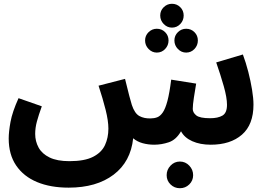

<svg xmlns="http://www.w3.org/2000/svg" viewBox="-20 -760 1410 1015"><path d="M343 232Q247 232 176 202.5Q105 173 65.5 115Q26 57 26 -28Q26 -63 35.5 -115.5Q45 -168 78 -241L201 -198Q184 -151 175 -117.5Q166 -84 166 -52Q166 -13 184 20Q202 53 242 72.5Q282 92 347 92Q427 92 472 69Q517 46 535 7Q553 -32 553 -80Q553 -121 538.5 -179Q524 -237 501 -307L641 -343Q655 -285 663.5 -253Q672 -221 677 -205Q692 -160 717 -146.5Q742 -133 776 -134Q795 -134 811 -140Q827 -146 840.5 -165.5Q854 -185 865 -226Q876 -267 885 -339L1017 -318Q1011 -283 1005 -244Q999 -205 999 -184Q999 -165 1017.5 -150Q1036 -135 1091 -135Q1132 -135 1156 -149Q1180 -163 1180 -206Q1180 -244 1163 -304Q1146 -364 1123 -430L1264 -472Q1280 -429 1292.5 -380.5Q1305 -332 1312.5 -286Q1320 -240 1320 -207Q1320 -101 1259 -48Q1198 5 1094 5Q1038 5 996.5 -13.5Q955 -32 937 -66Q911 -21 872.5 -8Q834 5 795 5Q763 5 734 -3Q705 -11 684 -29Q671 95 580.5 163.5Q490 232 343 232ZM889 -614Q864 -614 845.5 -633Q827 -652 827 -678Q827 -704 845.5 -722Q864 -740 889 -740Q915 -740 933 -722Q951 -704 951 -678Q951 -652 933 -633Q915 -614 889 -614ZM809 -482Q784 -482 765.5 -501Q747 -520 747 -546Q747 -572 765.5 -590Q784 -608 809 -608Q835 -608 853 -590Q871 -572 871 -546Q871 -520 853 -501Q835 -482 809 -482ZM964 -482Q939 -482 920.5 -501Q902 -520 902 -546Q902 -572 920.5 -590Q939 -608 964 -608Q990 -608 1008 -590Q1026 -572 1026 -546Q1026 -520 1008 -501Q990 -482 964 -482ZM931 235Q902 235 881.5 215Q861 195 861 166Q861 137 881.5 115.5Q902 94 931 94Q960 94 980.5 115.5Q1001 137 1001 166Q1001 195 980.5 215Q960 235 931 235Z"/></svg>

Font: Noto IKEA Arabic
Style: Bold
Weight: 700
Designer: Monotype Design Team
Foundry: Monotype Imaging Inc.
Version: Version 1.200